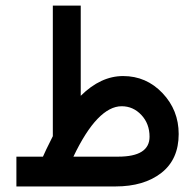

<svg xmlns="http://www.w3.org/2000/svg" viewBox="-20 -672 703 692"><path d="M519 -179.2Q519 -226.1 489.5 -257.6Q460 -289.1 418.5 -289.1Q375.5 -289.1 331.8 -243.9Q288.1 -198.7 244.6 -107.4H405.8Q519 -107.4 519 -179.2ZM170.4 -181.2V-642.1V-651.9H180.2H261.2H271V-642.1V-326.7Q342.8 -397.9 423.8 -397.9Q507.3 -397.9 565.7 -336.4Q624 -274.9 624 -189Q624 -97.7 561.5 -48.8Q499 0 396 0H48.8H39.1V-9.8V-97.7V-107.4H48.8H134.8Q141.1 -123 170.4 -181.2Z"/></svg>

Font: Shabnam Medium FD-WOL
Style: Medium-FD-WOL
Weight: 500
Foundry: DejaVu fonts team - Redesigned by Saber Rastikerdar - Based on Vazir font
Version: Version 5.0.1